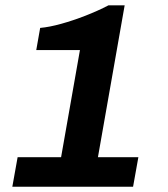

<svg xmlns="http://www.w3.org/2000/svg" viewBox="-20 -707 636 727"><path d="M26.7 0 46.7 -111.7H211.3L282.7 -517.4H117.3L132.1 -601.3Q166.6 -604.3 211.7 -616.8Q256.9 -629.3 304.2 -647.8Q351.4 -666.3 390.5 -686.7H452L350.8 -111.7H503.9L483.9 0Z"/></svg>

Font: Archivo Variable SemiBold
Style: Italic
Weight: 600
Italic angle: -10°
Designer: Hector Gatti
Foundry: Omnibus-Type
Version: Version 2.001